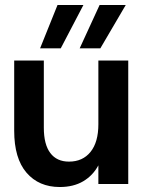

<svg xmlns="http://www.w3.org/2000/svg" viewBox="-20 -739 578 771"><path d="M220 12Q136 12 86.5 -45.5Q37 -103 37 -214V-496H156V-226Q156 -159 182 -124.5Q208 -90 257 -90Q312 -90 343.5 -129Q375 -168 375 -240V-496H495V0H375V-75Q353 -34 314 -11Q275 12 220 12ZM300 -545 380 -719H485L383 -545ZM141 -545 211 -719H315L224 -545Z"/></svg>

Font: Host Grotesk SemiBold
Style: Regular
Weight: 600
Designer: Doukan Karapınar
Foundry: Element Type
Version: Version 1.003